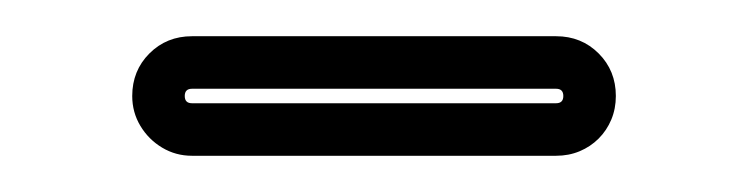

<svg xmlns="http://www.w3.org/2000/svg" viewBox="-20 -353 413 106"><path d="M287 -267H86Q77 -267 69.5 -271.5Q62 -276 57.5 -283.5Q53 -291 53 -300Q53 -314 62.5 -323.5Q72 -333 86 -333H287Q301 -333 310.5 -323.5Q320 -314 320 -300Q320 -293 317.5 -287Q315 -281 310.5 -276.5Q306 -272 300 -269.5Q294 -267 287 -267ZM86 -304Q82 -304 82 -300Q82 -296 86 -296H287Q291 -296 291 -300Q291 -304 287 -304Z"/></svg>

Font: Soda Fountain
Style: InlineOblique
Weight: 400
Version: Version 1.0